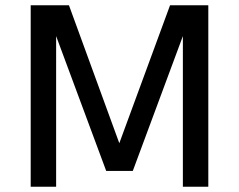

<svg xmlns="http://www.w3.org/2000/svg" viewBox="-20 -710 909 730"><path d="M96.7 0V-689.9H242.2L433.6 -165.5L626.5 -689.9H772V0H675.3V-572.8L484.9 -60.1H383.8L193.4 -572.8V0Z"/></svg>

Font: Acari Sans Medium
Style: Regular
Weight: 500
Designer: Alfredo Marco Pradil and Stefan Peev
Foundry: Hanken Design Co.
Version: Version 1.045